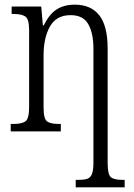

<svg xmlns="http://www.w3.org/2000/svg" viewBox="-20 -564 576 824"><path d="M305 240V208H316Q340 208 354 203.5Q368 199 374.5 183Q381 167 381 134V-355Q381 -421 359 -460Q337 -499 283 -499Q222 -499 194.5 -450.5Q167 -402 167 -326V-102Q167 -54 182 -43Q197 -32 233 -32H241V0H26V-32H37Q75 -32 90 -44Q105 -56 105 -105V-434Q105 -482 89 -493Q73 -504 38 -504H30V-536H157L164 -455H168Q191 -503 223 -523.5Q255 -544 301 -544Q370 -544 406 -498.5Q442 -453 442 -355V136Q442 185 456 196.5Q470 208 506 208H515V240Z"/></svg>

Font: Noto Serif Condensed Light
Style: Regular
Weight: 300
Width: 3
Designer: Monotype Design Team
Foundry: Monotype Imaging Inc.
Version: Version 2.013